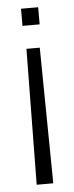

<svg xmlns="http://www.w3.org/2000/svg" viewBox="-50 -523 272 703"><g transform="rotate(-5 86.5 -171.5)"><path d="M55 -495H118V-432H55ZM62 -347H111L117 152H56Z"/></g></svg>

Font: Pridi ExtraLight
Style: Regular
Weight: 275
Designer: Katatrad Team
Foundry: CadsonDemak
Version: Version 1.001